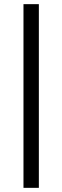

<svg xmlns="http://www.w3.org/2000/svg" viewBox="-20 -724 300 924"><path d="M167 -704V180H93V-704Z"/></svg>

Font: Changa Medium
Style: Regular
Weight: 500
Designer: Eduardo Rodriguez Tunni
Foundry: Eduardo Rodriguez Tunni
Version: Version 2.002; ttfautohint (v1.5) -l 8 -r 50 -G 150 -x 14 -H